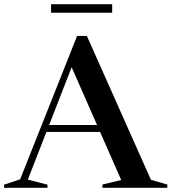

<svg xmlns="http://www.w3.org/2000/svg" viewBox="-30 -894 817 914"><path d="M688.5 -38 766.5 -15.5V0H457.5V-15.5L547 -37L446.5 -266H191L102.5 -39L196 -15V0H-10.5V-15L66 -40.5L337 -723H383.5ZM204 -299H432L311 -574ZM213 -833.5V-874H504V-833.5Z"/></svg>

Font: Newsreader 72pt Medium
Style: Regular
Weight: 500
Designer: Hugues Gentile
Foundry: Production Type
Version: Version 1.003; ttfautohint (v1.8.3)